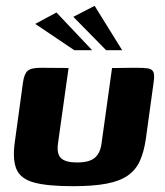

<svg xmlns="http://www.w3.org/2000/svg" viewBox="-20 -632 564 658"><path d="M215 -399 178.7 -140.3Q173.8 -104 189.5 -89.6Q205.1 -75.2 244.2 -75.2Q285.4 -75.2 304.3 -90.8Q323.2 -106.3 327.8 -139.2L364 -399Q365 -399 377.2 -399Q389.4 -399 405.2 -399.3Q421 -399.7 434.2 -399.7Q447.4 -399.7 450.4 -399.7Q473.6 -399.7 487.3 -397.5Q501 -395.3 505.7 -385.3Q510.3 -375.2 506.5 -349.7L479.8 -156.1Q473.4 -111.4 459.3 -80.4Q445.2 -49.4 417.8 -30.3Q390.5 -11.2 344.9 -2.6Q299.4 6.1 229.8 6.1Q142.9 6.1 96.9 -6.4Q50.9 -18.9 36.6 -51.8Q22.4 -84.8 30.7 -144.8L58.8 -349.7Q62.9 -378.9 74.7 -389.3Q86.5 -399.7 119.6 -399.7Q144 -399.7 167.3 -399.3Q190.6 -399 215 -399ZM234.6 -460 100.8 -550.1 173.5 -589.2 295.7 -460ZM343.7 -460 231.3 -574.3 304.3 -612 398.6 -460Z"/></svg>

Font: Genos Thin
Style: Italic
Weight: 100
Italic angle: -8°
Designer: Robert E. Leuschke
Foundry: Robert E. Leuschke
Version: Version 1.010